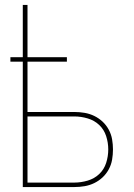

<svg xmlns="http://www.w3.org/2000/svg" viewBox="-20 -755 540 775"><path d="M72 0V-506H22V-524H72V-735H91V-524H250V-506H91V-303H280Q301 -303 321.5 -299.5Q342 -296 360.5 -287Q379 -278 394 -264Q409 -250 419 -231.5Q429 -213 432.5 -192.5Q436 -172 436 -152Q436 -131 432.5 -110.5Q429 -90 419 -71.5Q409 -53 394 -39Q379 -25 360.5 -16Q342 -7 321.5 -3.5Q301 0 280 0ZM91 -18H280Q307 -18 334 -26Q361 -34 380.5 -52.5Q400 -71 408.5 -97.5Q417 -124 417 -152Q417 -179 408.5 -205.5Q400 -232 380.5 -250.5Q361 -269 334 -277Q307 -285 280 -285H91Z"/></svg>

Font: Zed Mono Thin
Style: Regular
Weight: 100
Monospace: yes
Designer: Belleve Invis
Foundry: Belleve Invis
Version: Version 1.0.0; ttfautohint (v1.8.4)